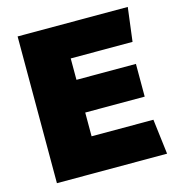

<svg xmlns="http://www.w3.org/2000/svg" viewBox="-103 -776 806 867"><g transform="rotate(-15 300.0 -343.0)"><path d="M552 -528 572 -686H57V0H572L552 -164H263V-275H541V-428H263V-528Z"/></g></svg>

Font: Chivo Light
Style: Bold
Weight: 900
Designer: Hector Gatti
Foundry: Omnibus-Type
Version: Version 1.003;PS 001.003;hotconv 1.0.70;makeotf.lib2.5.58329